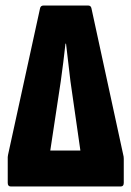

<svg xmlns="http://www.w3.org/2000/svg" viewBox="-20 -675 475 695"><path d="M19 0Q8 0 8 -13V-98Q8 -103 8 -106.5Q8 -110 9 -114L125 -645Q127 -655 138 -655H299Q309 -655 311 -645L426 -115Q427 -112 427.5 -108Q428 -104 428 -100V-13Q428 0 417 0ZM162 -130H271L235 -381Q231 -415 227 -449Q223 -483 219 -517H217Q213 -483 209 -449Q205 -415 200 -381Z"/></svg>

Font: Sofia Sans Extra Condensed Black
Style: Regular
Weight: 900
Designer: Botio Nikoltchev, Ani Petrova
Foundry: lettersoup
Version: Version 4.101